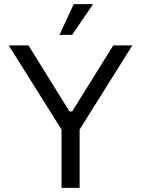

<svg xmlns="http://www.w3.org/2000/svg" viewBox="-20 -910 683 930"><path d="M278 0V-282.6L22.3 -690H118L316.4 -370.5H329.8L528.5 -690H621L365.7 -282.6V0ZM268.1 -741.1 337 -890H430.9L329.4 -741.1Z"/></svg>

Font: Mozilla Text ExtraLight
Style: Regular
Weight: 200
Designer: Studio DRAMA
Foundry: Studio DRAMA
Version: Version 1.000